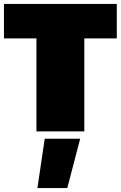

<svg xmlns="http://www.w3.org/2000/svg" viewBox="-25 -664 610 970"><path d="M159 0V-470H-5V-644H565V-470H401V0ZM164 286 201 37H380L315 286Z"/></svg>

Font: Kanit Black
Style: Regular
Weight: 900
Designer: Katatrad Team
Foundry: CadsonDemak
Version: Version 2.000; ttfautohint (v1.8.3)